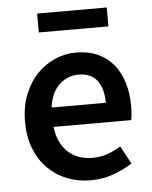

<svg xmlns="http://www.w3.org/2000/svg" viewBox="-51 -714 608 769"><g transform="rotate(-5 253.5 -330.0)"><path d="M283 12Q232 12 188 -5.5Q144 -23 111 -56Q78 -89 59.5 -136.5Q41 -184 41 -245Q41 -305 60 -353Q79 -401 110.5 -434Q142 -467 183 -485Q224 -503 267 -503Q317 -503 355 -486Q393 -469 418.5 -438Q444 -407 457 -364Q470 -321 470 -270Q470 -253 468.5 -238Q467 -223 465 -214H153Q161 -148 199.5 -112.5Q238 -77 298 -77Q330 -77 357.5 -86.5Q385 -96 412 -113L451 -41Q416 -18 373 -3Q330 12 283 12ZM152 -292H370Q370 -349 345.5 -381.5Q321 -414 270 -414Q226 -414 193 -383Q160 -352 152 -292ZM127 -596V-672H407V-596Z"/></g></svg>

Font: TT Toshiba Sans Medium
Style: Regular
Weight: 500
Designer: Paul D. Hunt
Foundry: Toshiba Corporation
Version: Version 2.020;PS 2.000;hotconv 1.0.86;makeotf.lib2.5.63406